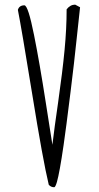

<svg xmlns="http://www.w3.org/2000/svg" viewBox="-20 -786 426 823"><path d="M56.6 -743.7Q71.8 -667.5 117.7 -384.8Q164.1 -97.2 189 5.9Q198.2 16.6 212.4 16.6Q217.3 16.6 224.1 -6.3Q235.4 -45.9 252.4 -162.6Q262.7 -232.4 282.7 -394.5Q298.3 -520 308.6 -619.6Q321.3 -743.2 323.2 -754.9L302.2 -766.1Q281.2 -766.1 265.6 -746.1Q265.6 -664.1 256.8 -571.8Q248 -479.5 229 -346.2Q213.4 -239.7 204.6 -165.5L176.8 -342.8Q149.9 -516.6 126 -635.3Q100.6 -763.2 84.5 -763.2Q62.5 -763.2 56.6 -743.7Z"/></svg>

Font: Amatica SC
Style: Bold
Weight: 400
Designer: Vernon Adams, Ben Nathan
Foundry: newtypography
Version: Version 2.000